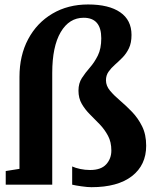

<svg xmlns="http://www.w3.org/2000/svg" viewBox="-20 -806 666 838"><path d="M65 -69V-470Q65 -564 103 -635.2Q141 -706.5 208.8 -746.5Q276.5 -786.5 364.5 -786.5Q455 -786.5 504.5 -752.5Q554 -718.5 554 -653.5Q554 -619 542.8 -595.5Q531.5 -572 514.8 -555Q498 -538 481.5 -523.5Q465 -509 453.8 -493Q442.5 -477 442.5 -455.5Q442.5 -431.5 460.2 -410.2Q478 -389 504 -367Q530 -345 556.2 -317.8Q582.5 -290.5 600.2 -254.8Q618 -219 618 -170Q618 -85.5 555.8 -37.2Q493.5 11 379 11Q362 11 335.5 7.2Q309 3.5 295 0V-79.5Q309 -73 330 -68.5Q351 -64 373.5 -64Q421 -64 443.5 -88.8Q466 -113.5 466 -149Q466 -186 451.5 -213.2Q437 -240.5 415.8 -262.8Q394.5 -285 373 -306.2Q351.5 -327.5 337 -352.5Q322.5 -377.5 322.5 -410.5Q322.5 -442.5 337.5 -465.5Q352.5 -488.5 372.2 -511Q392 -533.5 407 -563.5Q422 -593.5 422 -639Q422 -728.5 345 -728.5Q282 -728.5 245 -665.8Q208 -603 208 -487.5V0H5V-59.5Z"/></svg>

Font: Merriweather
Style: Bold
Weight: 700
Designer: Eben Sorkin
Foundry: Eben Sorkin
Version: Version 2.100; ttfautohint (v1.7.19-72a1) -l 8 -r 50 -G 200 